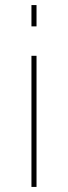

<svg xmlns="http://www.w3.org/2000/svg" viewBox="-20 -737 268 757"><path d="M124 -717V-633H104V-717ZM124 -517V0H104V-517Z"/></svg>

Font: Raleway-v4020 Thin
Style: Regular
Weight: 250
Designer: Matt McInerney, Pablo Impallari, Rodrigo Fuenzalida
Foundry: Matt McInerney, Pablo Impallari, Rodrigo Fuenzalida
Version: Version 4.020;PS 004.020;hotconv 1.0.88;makeotf.lib2.5.64775